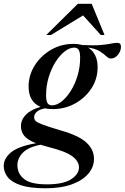

<svg xmlns="http://www.w3.org/2000/svg" viewBox="-92 -752 653 1004"><path d="M146.5 232.5Q65.5 232.5 17.5 216.8Q-30.5 201 -51.5 174.5Q-72.5 148 -72.5 116Q-72.5 76.5 -34.5 44.8Q3.5 13 96.5 -3Q50 -21.5 33.8 -43Q17.5 -64.5 17.5 -92Q17.5 -126 44 -152.8Q70.5 -179.5 120 -193Q57.5 -220 57.5 -299.5Q57.5 -358.5 89.2 -409.2Q121 -460 174.2 -491.2Q227.5 -522.5 292 -522.5Q317 -522.5 338 -516.5Q397.5 -513.5 432.8 -516.5Q468 -519.5 488 -523.8Q508 -528 521 -528Q540.5 -528 540.5 -508Q540.5 -484.5 524.5 -465.2Q508.5 -446 488 -446Q476 -446 464 -457.8Q452 -469.5 430.2 -483.5Q408.5 -497.5 368.5 -503.5Q418.5 -472 418.5 -400.5Q418.5 -339.5 386.2 -290Q354 -240.5 300.8 -211Q247.5 -181.5 184 -181.5Q162 -181.5 143 -185.5Q113 -179.5 99.8 -166.8Q86.5 -154 86.5 -139Q86.5 -128 94.2 -119.8Q102 -111.5 131 -100.5Q160 -89.5 224 -70.5Q321 -43 360.2 -6.2Q399.5 30.5 399.5 78.5Q399.5 121.5 370 156.2Q340.5 191 284 211.8Q227.5 232.5 146.5 232.5ZM179.5 -201Q204 -201 230 -221.2Q256 -241.5 278 -276.5Q300 -311.5 313.5 -356.2Q327 -401 327 -450Q327 -479.5 319.5 -491.2Q312 -503 296.5 -503Q272 -503 246 -482.8Q220 -462.5 198 -427.5Q176 -392.5 162.5 -347.8Q149 -303 149 -254Q149 -224.5 156.5 -212.8Q164 -201 179.5 -201ZM-1 112Q-1 156 33.8 184Q68.5 212 153.5 212Q239 212 280 185.2Q321 158.5 321 123Q321 91.5 286 65.2Q251 39 160.5 16.5Q138.5 11 120 5Q56.5 17 27.8 46.2Q-1 75.5 -1 112ZM150 -569 315 -732H387.5L454.5 -569H435L342.5 -671.5L174.5 -569Z"/></svg>

Font: Newsreader Display Medium
Style: Italic
Weight: 500
Italic angle: -17°
Designer: Hugues Gentile
Foundry: Production Type
Version: Version 1.001